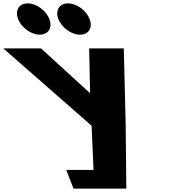

<svg xmlns="http://www.w3.org/2000/svg" viewBox="-278 -1110 1126 1130"><path d="M-114.9 -1090C-165.9 -1090 -191.1 -1049 -171.5 -998C-151.8 -947 -95 -906 -44 -906C7 -906 32.2 -947 12.5 -998C-7.1 -1049 -63.9 -1090 -114.9 -1090ZM122.1 -1090C71.1 -1090 45.9 -1049 65.5 -998C85.2 -947 142 -906 193 -906C244 -906 269.2 -947 249.5 -998C229.9 -1049 173.1 -1090 122.1 -1090ZM-258.3 -825 261 -370 272.6 -110H112.1L154.5 0H277.5H465.5L461.6 -376L450.7 -825H246.7L252.4 -561L-36.3 -825Z"/></svg>

Font: Hussar
Style: BdOpOblFour
Weight: 700
Foundry: Cannot Into Space Fonts
Version: Version 2.00